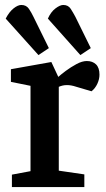

<svg xmlns="http://www.w3.org/2000/svg" viewBox="-20 -754 427 774"><path d="M135 -532 3 -679Q17 -706 34.5 -720Q52 -734 66 -734Q86 -734 96.5 -718.5Q107 -703 115 -686L177 -560ZM304 -532 173 -679Q185 -706 203.5 -720Q222 -734 235 -734Q255 -734 265 -718.5Q275 -703 284 -686L346 -560ZM28 0V-50L103 -64V-408L24 -424V-475L187 -504L215 -444Q226 -454 245.5 -468.5Q265 -483 288 -495.5Q311 -508 330 -508Q353 -508 367 -494.5Q381 -481 381 -453Q381 -435 372.5 -416.5Q364 -398 349 -386L288 -404Q276 -408 267 -409.5Q258 -411 250 -411Q240 -411 232 -409Q224 -407 217 -404V-66L320 -51V0Z"/></svg>

Font: Faustina SemiBold
Style: Regular
Weight: 600
Designer: Alfonso Garcia
Foundry: http://www.omnibus-type.com
Version: Version 1.200